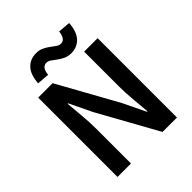

<svg xmlns="http://www.w3.org/2000/svg" viewBox="-231 -982 1119 1119"><g transform="rotate(-45 328.0 -423.0)"><path d="M83 0V-654H202L406 -286L473 -147H477Q473 -198 467.5 -256.5Q462 -315 462 -370V-654H573V0H454L250 -368L183 -507H179Q183 -455 188.5 -398Q194 -341 194 -286V0ZM403 -700Q376 -700 355.5 -710Q335 -720 319 -732Q303 -744 289 -754Q275 -764 260 -764Q243 -764 232 -750.5Q221 -737 218 -707L142 -713Q146 -780 177 -813Q208 -846 257 -846Q284 -846 304.5 -836Q325 -826 341 -814Q357 -802 371 -792Q385 -782 400 -782Q435 -782 442 -840L518 -834Q514 -767 483 -733.5Q452 -700 403 -700Z"/></g></svg>

Font: Giro Sans Semibold
Style: Regular
Weight: 600
Designer: Paul D. Hunt
Foundry: Adobe Systems Incorporated
Version: Version 1.000;PS 1.0;hotconv 1.0.88;makeotf.lib2.5.647800